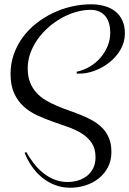

<svg xmlns="http://www.w3.org/2000/svg" viewBox="-20 -692 603 897"><path d="M563.5 -536.1Q563.5 -496.1 543.7 -461.4Q523.9 -426.8 492.4 -401.4Q460.9 -376 422.4 -361.6Q383.8 -347.2 346.2 -348.1H338.4V-356.9Q370.6 -363.8 399.2 -380.6Q427.7 -397.5 449 -421.9Q470.2 -446.3 482.7 -476.6Q495.1 -506.8 495.1 -540Q495.1 -562 489.7 -581.5Q484.4 -601.1 473.1 -615.2Q461.9 -629.4 444.6 -637.7Q427.2 -646 403.3 -646Q369.1 -646 334 -635.7Q298.8 -625.5 266.1 -606.9Q233.4 -588.4 204.8 -563Q176.3 -537.6 155 -507.3Q133.8 -477.1 121.6 -442.9Q109.4 -408.7 109.4 -373Q109.4 -335 120.4 -307.4Q131.3 -279.8 150.1 -259Q168.9 -238.3 193.8 -223.6Q218.8 -209 247.1 -197Q275.4 -185.1 304.9 -174.8Q334.5 -164.6 362.8 -152.8Q391.1 -141.1 416 -126.7Q440.9 -112.3 459.7 -92.5Q478.5 -72.8 489.5 -45.7Q500.5 -18.6 500.5 18.1Q500.5 58.1 484.1 89.4Q467.8 120.6 440.9 141.8Q414.1 163.1 379.4 174.1Q344.7 185.1 308.1 185.1Q268.6 185.1 234.9 171.6Q201.2 158.2 174.3 135.5Q147.5 112.8 127.4 83.3Q107.4 53.7 95.2 22L102.5 18.1Q117.2 43.9 136.2 69.1Q155.3 94.2 179.2 114Q203.1 133.8 232.2 146Q261.2 158.2 295.4 158.2Q323.2 158.2 347.2 150.4Q371.1 142.6 388.7 127.9Q406.2 113.3 416.3 91.8Q426.3 70.3 426.3 43Q426.3 2.9 409.2 -22.9Q392.1 -48.8 364.3 -66.9Q336.4 -85 300.8 -97.7Q265.1 -110.4 227.8 -123.3Q190.4 -136.2 154.8 -152.6Q119.1 -168.9 91.3 -193.8Q63.5 -218.8 46.4 -255.6Q29.3 -292.5 29.3 -346.2Q29.3 -395 44.4 -438.2Q59.6 -481.4 86.2 -517.6Q112.8 -553.7 148.9 -582.3Q185.1 -610.8 226.8 -630.9Q268.6 -650.9 314 -661.4Q359.4 -671.9 405.3 -671.9Q438 -671.9 467 -664.1Q496.1 -656.2 517.3 -639.9Q538.6 -623.5 551 -597.7Q563.5 -571.8 563.5 -536.1Z"/></svg>

Font: Montez
Style: Regular
Weight: 400
Designer: Astigmatic (AOETI)
Foundry: Astigmatic (AOETI)
Version: Version 1.000